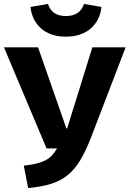

<svg xmlns="http://www.w3.org/2000/svg" viewBox="-26 -932 654 969"><path d="M-6 -693H166L309 -284H313L440 -693H608L433 -237Q407 -170 379.5 -124Q352 -78 316 -48.5Q280 -19 231.5 -4Q183 11 116 17L94 -96Q131 -100 157.5 -106.5Q184 -113 203.5 -123Q223 -133 236.5 -148Q250 -163 262 -183H209ZM306 -747Q265 -747 233 -758.5Q201 -770 179 -790.5Q157 -811 144 -838Q131 -865 128 -897L216 -912Q227 -880 249.5 -865.5Q272 -851 306 -851Q341 -851 364 -865.5Q387 -880 398 -912L486 -897Q483 -865 470 -838Q457 -811 434.5 -790.5Q412 -770 380 -758.5Q348 -747 306 -747Z"/></svg>

Font: Qzxlaeiskcpccdgjqmyffctclhy
Style: Regular
Weight: 700
Monospace: yes
Designer: Carrois Corporate & Edenspiekermann
Foundry: Carrois Corporate GbR & Edenspiekermann AG
Version: Version 2.001